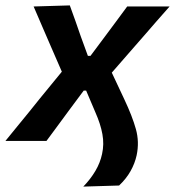

<svg xmlns="http://www.w3.org/2000/svg" viewBox="-50 -522 648 711"><path d="M258.5 169Q285.5 141 303.2 111Q321 81 328 48Q336 12 329.2 -25.2Q322.5 -62.5 303 -106.5L269 -186.5H260L203.5 -110.5Q181 -80 162.8 -55.2Q144.5 -30.5 122 0H-30Q-2.5 -34 18.5 -59.5Q39.5 -85 58 -107.8Q76.5 -130.5 97.5 -157L179 -256.5L139 -348.5Q122.5 -386.5 108.5 -419Q94.5 -451.5 74.5 -498L208.5 -502Q220 -470.5 229.5 -443.8Q239 -417 248.5 -389L275.5 -315H285L339.5 -388Q361 -417 379.8 -442.2Q398.5 -467.5 421 -498H578Q549 -465.5 528.5 -441.8Q508 -418 489.5 -396.8Q471 -375.5 449 -350.5L364 -253L410 -155Q440 -91.5 453.2 -44Q466.5 3.5 456 53Q449.5 83 433.5 111.5Q417.5 140 391 165Z"/></svg>

Font: Commissioner SemiBold
Style: Italic
Weight: 600
Italic angle: -12°
Designer: Kostas Bartsokas
Foundry: Kostas Bartsokas
Version: Version 1.000; ttfautohint (v1.8.3)